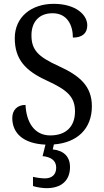

<svg xmlns="http://www.w3.org/2000/svg" viewBox="-20 -744 544 1001"><path d="M223 237C300 237 345 197 345 127C345 73 313 41 255 35L261 9C381 0 459 -71 459 -190C459 -294 397 -349 287 -399C179 -448 144 -483 144 -560C144 -630 184 -675 254 -675C331 -675 360 -612 360 -548C407 -548 435 -569 435 -612C435 -669 372 -724 260 -724C144 -724 57 -656 57 -545C57 -435 112 -375 224 -324C330 -275 371 -240 371 -163C371 -83 323 -38 242 -38C157 -38 117 -110 113 -197C70 -197 44 -170 44 -129C44 -50 101 5 217 10L202 70C243 74 273 91 273 130C273 167 250 186 214 186C198 186 174 183 152 178V226C174 233 204 237 223 237Z"/></svg>

Font: Noto Serif Georgian SemiCondensed
Style: Regular
Weight: 400
Width: 4
Designer: Monotype Design Team, Akaki Razmadze
Foundry: Google LLC
Version: Version 2.003